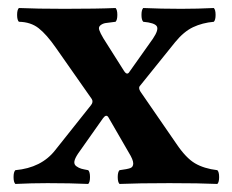

<svg xmlns="http://www.w3.org/2000/svg" viewBox="-20 -455 577 477"><path d="M18.1 2Q13.7 -2.4 13.7 -15.1Q13.7 -27.8 18.1 -32.2Q83 -38.1 117.2 -82L206.1 -193.8Q212.4 -201.7 208 -209L119.1 -335.9Q95.7 -369.6 75.9 -385Q56.2 -400.4 26.9 -400.9Q22.5 -405.3 22.5 -418Q22.5 -430.7 26.9 -435.1Q70.8 -433.1 140.1 -433.1Q223.1 -433.1 267.1 -435.1Q271.5 -430.7 271.5 -418Q271.5 -405.3 267.1 -400.9Q249.5 -398.9 242.2 -397.7Q234.9 -396.5 229.5 -392.1Q224.1 -387.7 226.6 -380.4Q229 -373 236.8 -359.9L288.1 -278.8Q295.9 -266.6 301.8 -276.9L359.9 -358.9Q375 -381.3 369.4 -389.9Q363.8 -398.4 335.9 -400.9Q331.5 -405.3 331.5 -418Q331.5 -430.7 335.9 -435.1Q379.9 -433.1 430.2 -433.1Q471.2 -433.1 511.2 -435.1Q515.6 -430.7 515.6 -418Q515.6 -405.3 511.2 -400.9Q482.9 -398.4 459.7 -387.5Q436.5 -376.5 415 -350.1L328.1 -242.2Q322.8 -236.8 329.1 -227.1L418 -98.1Q441.9 -62.5 464.4 -49.3Q486.8 -36.1 520 -32.2Q524.4 -27.8 524.4 -15.1Q524.4 -2.4 520 2Q476.1 0 400.9 0Q322.8 0 276.9 2Q272.5 -2.4 272.5 -15.1Q272.5 -27.8 276.9 -32.2Q296.4 -34.7 303.7 -37.4Q311 -40 311 -49.1Q311 -58.1 299.8 -76.2L249 -164.1Q243.7 -171.9 235.8 -161.1L173.8 -73.2Q166 -61.5 164.8 -54Q163.6 -46.4 169.7 -42Q175.8 -37.6 181.9 -35.9Q188 -34.2 199.2 -32.2Q203.6 -27.8 203.6 -15.1Q203.6 -2.4 199.2 2Q155.3 0 98.1 0Q58.1 0 18.1 2Z"/></svg>

Font: Common Serif SemiBold
Style: Regular
Weight: 600
Designer: Philipp H. Poll, Khaled Hosny
Foundry: Stefan Peev, Context Ltd.
Version: Version 1.026